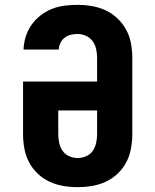

<svg xmlns="http://www.w3.org/2000/svg" viewBox="-20 -763 640 791"><path d="M300 8Q270 8 240.5 3Q211 -2 184 -14.5Q157 -27 135 -48Q113 -69 99.5 -95Q86 -121 80.5 -150.5Q75 -180 75 -210V-427H380V-525Q380 -543 376 -561Q372 -579 361.5 -593.5Q351 -608 334 -615.5Q317 -623 299 -623Q285 -623 271 -619.5Q257 -616 246 -607.5Q235 -599 229 -586Q223 -573 222 -559H77Q78 -586 86 -612Q94 -638 109.5 -660Q125 -682 146.5 -699Q168 -716 193 -726Q218 -736 245 -739.5Q272 -743 299 -743Q329 -743 358.5 -738Q388 -733 415 -720.5Q442 -708 464 -687Q486 -666 500 -640Q514 -614 519.5 -584.5Q525 -555 525 -525V-210Q525 -180 519.5 -150.5Q514 -121 500.5 -95Q487 -69 465 -48Q443 -27 416 -14.5Q389 -2 359.5 3Q330 8 300 8ZM300 -112Q318 -112 335 -119.5Q352 -127 362 -141.5Q372 -156 376 -174Q380 -192 380 -210V-308H220V-210Q220 -192 224 -174Q228 -156 238 -141.5Q248 -127 265 -119.5Q282 -112 300 -112Z"/></svg>

Font: Iosevka Etoile Heavy
Style: Regular
Weight: 900
Designer: Belleve Invis
Foundry: Belleve Invis
Version: Version 22.1.2; ttfautohint (v1.8.4)